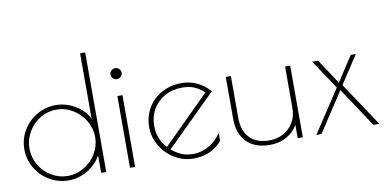

<svg xmlns="http://www.w3.org/2000/svg" viewBox="-72 -962 2387 1186"><g transform="rotate(-10 1121.0 -369.0)"><path d="M37 -225Q37 -289 69 -343Q101 -397 155.5 -429Q210 -461 275 -461Q338 -461 395 -427.5Q452 -394 479 -340V-750H511V0H479V-109Q449 -55 392.5 -22Q336 11 275 11Q210 11 155.5 -21Q101 -53 69 -107Q37 -161 37 -225ZM481 -224Q481 -279 452.5 -327Q424 -375 376.5 -404Q329 -433 274 -433Q219 -433 172 -404.5Q125 -376 97 -328Q69 -280 69 -225Q69 -169 96.5 -121.5Q124 -74 171.5 -45.5Q219 -17 274 -17Q329 -17 376.5 -45.5Q424 -74 452.5 -121.5Q481 -169 481 -224Z M641 -588Q641 -602 651.5 -612Q662 -622 676 -622Q690 -622 700.5 -612Q711 -602 711 -588Q711 -573 700.5 -563Q690 -553 676 -553Q662 -553 651.5 -563Q641 -573 641 -588ZM660 -450H692V0H660Z M1237 -117V-66Q1200 -25 1156 -6.5Q1112 12 1056 12Q994 12 939.5 -21Q885 -54 852.5 -109Q820 -164 820 -226Q820 -293 852 -346.5Q884 -400 939.5 -430Q995 -460 1063 -460Q1167 -460 1240 -378L926 -68Q959 -41 990 -28.5Q1021 -16 1060 -16Q1112 -16 1159 -43Q1206 -70 1237 -117ZM907 -87 1200 -378Q1167 -407 1136 -419.5Q1105 -432 1062 -432Q1001 -432 953.5 -405.5Q906 -379 879 -333Q852 -287 852 -229Q852 -146 907 -87Z M1340 -188V-450H1372V-188Q1372 -106 1415.5 -61.5Q1459 -17 1538 -17Q1586 -17 1626 -38.5Q1666 -60 1689 -99Q1712 -138 1712 -188V-450H1744V0H1712V-84Q1689 -42 1643 -15.5Q1597 11 1538 11Q1443 11 1391.5 -41Q1340 -93 1340 -188Z M2187 0 2023 -247 1861 0H1829L2004 -266L1882 -450H1919L2022 -294L2124 -450H2156L2041 -275L2224 0Z"/></g></svg>

Font: Poiret One
Style: Regular
Weight: 400
Designer: Denis Masharov (denis.masharov@gmail.com), Cyreal (Charset Expansion)
Foundry: Denis Masharov
Version: Version 1.101